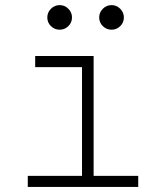

<svg xmlns="http://www.w3.org/2000/svg" viewBox="-20 -739 626 759"><path d="M89.8 0V-43.9H304.2V-473.6H119.1V-517.6H350.1V-43.9H526.4V0ZM215.8 -621.6Q195.8 -621.6 181.4 -635.7Q167 -649.9 167 -669.9Q167 -689.9 181.4 -704.3Q195.8 -718.8 215.8 -718.8Q235.8 -718.8 250.2 -704.3Q264.6 -689.9 264.6 -669.9Q264.6 -649.9 250.2 -635.7Q235.8 -621.6 215.8 -621.6ZM420.9 -621.6Q400.9 -621.6 386.5 -635.7Q372.1 -649.9 372.1 -669.9Q372.1 -689.9 386.5 -704.3Q400.9 -718.8 420.9 -718.8Q440.9 -718.8 455.3 -704.3Q469.7 -689.9 469.7 -669.9Q469.7 -649.9 455.3 -635.7Q440.9 -621.6 420.9 -621.6Z"/></svg>

Font: Cascadia Code ExtraLight
Style: Regular
Weight: 200
Monospace: yes
Designer: Aaron Bell
Foundry: Saja Typeworks
Version: Version 2407.024; ttfautohint (v1.8.4)